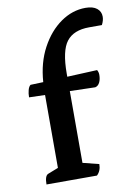

<svg xmlns="http://www.w3.org/2000/svg" viewBox="-84 -788 592 843"><g transform="rotate(-10 212.5 -367.0)"><path d="M54 0Q54 -39 70 -45L116 -63V-388L45 -390Q45 -407 49 -422Q53 -437 61 -443L118 -445Q124 -531 159 -596Q194 -661 246 -697.5Q298 -734 357 -734Q390 -734 407.5 -720Q425 -706 425 -683Q425 -666 415 -647H358Q289 -647 257.5 -606.5Q226 -566 226 -463V-450L360 -456Q366 -446 366 -434Q366 -414 359 -400Q352 -386 339 -383L226 -386V-66L298 -48Q298 -18 279 0Z"/></g></svg>

Font: Petrona SemiBold
Style: Regular
Weight: 600
Designer: Ringo R. Seeber
Foundry: Ringo R. Seeber
Version: Version 2.001; ttfautohint (v1.8.3)